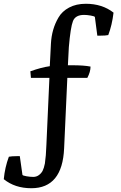

<svg xmlns="http://www.w3.org/2000/svg" viewBox="-80 -769 642 1018"><path d="M303 -423Q365 -423 400 -416Q400 -388 383 -356H277L260 17Q251 229 86 229Q-1 229 -60 181Q-54 118 -33 62Q-18 59 8 59H25L39 158Q40 162 60 165.5Q80 169 96.5 169Q113 169 126 159.5Q139 150 146 136.5Q153 123 158 98Q164 59 166 -1L182 -356H84L81 -391Q140 -412 184 -418L190 -537Q194 -615 230 -676Q249 -709 286.5 -729Q324 -749 375 -749Q462 -749 522 -702Q514 -635 494 -583Q479 -580 453 -580H436L423 -679Q421 -683 401 -686.5Q381 -690 366 -690Q320 -690 307 -657.5Q294 -625 285 -519L280 -423Z"/></svg>

Font: Inika
Style: Regular
Weight: 400
Designer: Constanza Artigas Preller
Foundry: Constanza Artigas Preller
Version: Version 1.001